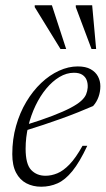

<svg xmlns="http://www.w3.org/2000/svg" viewBox="-20 -697 402 727"><path d="M260 -421.5Q232 -421.5 205.2 -405.5Q178.5 -389.5 155.2 -361.5Q132 -333.5 114.5 -297Q97 -260.5 87 -218.8Q77 -177 77 -134Q77 -75.5 98 -53.5Q119 -31.5 152.5 -31.5Q174.5 -31.5 197 -40.8Q219.5 -50 243.2 -74.5Q267 -99 292.5 -145H310.5Q281.5 -83 254 -49.2Q226.5 -15.5 197.8 -2.8Q169 10 136 10Q104.5 10 79.8 -3Q55 -16 40.8 -43.2Q26.5 -70.5 26.5 -113.5Q26.5 -170 40.8 -220.2Q55 -270.5 79.8 -311.8Q104.5 -353 136.2 -383Q168 -413 203.5 -429.2Q239 -445.5 274.5 -445.5Q304.5 -445.5 323.2 -435Q342 -424.5 351 -407.5Q360 -390.5 360 -370.5Q360 -349.5 353 -330Q346 -310.5 332.5 -295.5Q306 -284 276 -272Q246 -260 212.8 -248Q179.5 -236 144.8 -224.5Q110 -213 74.5 -202L76 -223.5Q137.5 -242.5 179.5 -258.8Q221.5 -275 247.5 -288.8Q273.5 -302.5 287.2 -315Q301 -327.5 306 -339.8Q311 -352 312 -365Q313 -381 308.2 -393.5Q303.5 -406 291.8 -413.8Q280 -421.5 260 -421.5ZM230.5 -511.5H209L111.5 -670V-677H176.5ZM344 -511.5H326.5L267 -670V-677H329Z"/></svg>

Font: Newsreader 24pt Light
Style: Italic
Weight: 300
Italic angle: -17°
Designer: Hugues Gentile
Foundry: Production Type
Version: Version 1.003